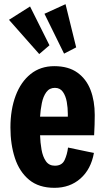

<svg xmlns="http://www.w3.org/2000/svg" viewBox="-20 -887 504 920"><path d="M241 13Q166 13 119.5 -25.5Q73 -64 51.5 -129.5Q30 -195 30 -276Q30 -362 55 -428.5Q80 -495 127 -532.5Q174 -570 240 -570Q308 -570 351 -539Q394 -508 414 -455.5Q434 -403 434 -336Q434 -290 431 -239H172Q173 -204 179 -170Q185 -136 200 -114.5Q215 -93 243 -93Q277 -93 289.5 -120Q302 -147 306 -180L430 -154Q416 -76 365.5 -31.5Q315 13 241 13ZM172 -328H305V-342Q305 -370 300 -398.5Q295 -427 281.5 -446.5Q268 -466 243 -466Q217 -466 202 -445.5Q187 -425 180.5 -393Q174 -361 172 -328ZM287 -630 193 -821 294 -867 345 -660ZM168 -628 23 -792 124 -856 217 -670Z"/></svg>

Font: Freeman
Style: Regular
Weight: 400
Designer: Vernon Adams, Aoife Mooney, Rodrigo Fuenzalida
Foundry: Rodrigo Fuenzalida
Version: Version 1.000; ttfautohint (v1.8.4.7-5d5b)